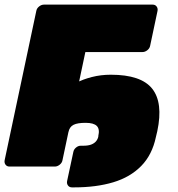

<svg xmlns="http://www.w3.org/2000/svg" viewBox="-22 -720 768 830"><path d="M19 0Q8 0 2 -8Q-4 -16 -2 -27L135 -673Q137 -684 147 -692Q157 -700 168 -700H638Q649 -700 655 -692Q661 -684 659 -673L627 -522Q625 -511 615 -503Q605 -495 594 -495H347L248 -27Q246 -16 236 -8Q226 0 215 0ZM308 -362Q336 -377 375 -387Q414 -397 457 -397Q588 -397 636 -336.5Q684 -276 658 -153L652 -128Q636 -51 588.5 -2.5Q541 46 467.5 68Q394 90 299 90H289Q278 90 272 82Q266 74 268 63L295 -63Q297 -74 306.5 -82Q316 -90 327 -90H337Q359 -90 372 -95Q385 -100 392.5 -108.5Q400 -117 403 -129V-132Q410 -162 396.5 -175.5Q383 -189 348 -189Q331 -189 318 -187Q305 -185 296 -180.5Q287 -176 281.5 -168Q276 -160 274 -149Z"/></svg>

Font: Rubik Black
Style: Italic
Weight: 900
Italic angle: -12°
Designer: Hubert and Fischer
Foundry: Hubert and Fischer
Version: Version 2.300;gftools[0.9.30]